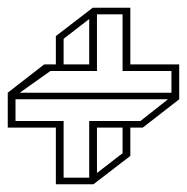

<svg xmlns="http://www.w3.org/2000/svg" viewBox="-20 -621 482 495"><path d="M124 -146V-292H0V-382L94 -455H124V-528L219 -601H316V-455H442V-365L348 -292H316V-219L221 -146ZM296 -438V-584H230V-438H110L31 -382H422V-438ZM144 -455H210V-572L144 -521ZM210 -309H342L413 -365H20V-309H144V-163H210ZM230 -292V-175L296 -226V-292Z"/></svg>

Font: Imposible
Style: Regular
Weight: 400
Designer: Rodrigo Fuenzalida
Foundry: fragTYPE
Version: Version 1.000